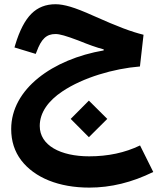

<svg xmlns="http://www.w3.org/2000/svg" viewBox="-20 -541 743 887"><path d="M390.6 92.8 475.6 8.3 390.6 -76.2 306.6 8.3ZM236.8 -521.5C191.4 -521.5 154.3 -506.8 125 -477.5C95.2 -447.8 70.3 -399.9 50.3 -333.5L46.9 -321.8L145 -292L149.4 -302.7C170.9 -361.3 194.8 -383.8 236.3 -383.8C255.9 -383.8 284.7 -375.5 341.8 -354C391.1 -334 426.3 -321.3 459 -313V-308.1C223.6 -267.6 31.7 -130.4 31.7 55.2C31.7 111.3 47.4 159.2 78.1 199.7C140.1 280.3 252 325.7 392.6 325.7C491.7 325.7 589.8 301.8 688 253.4L627 130.9C557.1 164.6 479 181.2 392.1 181.2C259.8 181.2 163.6 130.9 163.6 41C163.6 -21.5 203.6 -75.7 268.1 -118.7C363.3 -182.6 504.9 -224.1 626.5 -233.9L643.1 -380.4C586.4 -394.5 528.3 -416 411.1 -468.3C366.7 -488.3 331.5 -502 305.2 -509.8C278.8 -517.6 255.9 -521.5 236.8 -521.5Z"/></svg>

Font: Estedad Bold
Style: Regular
Weight: 700
Designer: Amin Abedi
Version: Version 7.3